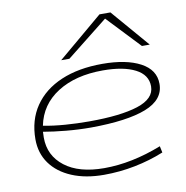

<svg xmlns="http://www.w3.org/2000/svg" viewBox="-87 -874 939 967"><g transform="rotate(-10 382.5 -390.0)"><path d="M676 -50Q605 -21 526.5 -5.5Q448 10 368 10Q274 10 204 -19.5Q134 -49 96 -102Q58 -155 58 -226Q58 -324 106.5 -395Q155 -466 244 -504Q333 -542 455 -542Q577 -542 649.5 -503.5Q722 -465 722 -393Q722 -312 626 -274.5Q530 -237 345 -236Q281 -236 217.5 -242Q154 -248 102 -257Q101 -242 101 -227Q101 -135 173.5 -79Q246 -23 375 -23Q516 -23 669 -83ZM452 -509Q312 -509 220 -450.5Q128 -392 107 -287Q158 -277 218.5 -272.5Q279 -268 341 -268Q502 -268 590 -296.5Q678 -325 678 -388Q678 -447 617.5 -478Q557 -509 452 -509ZM255 -596 485 -790H541L708 -596H668L509 -764L297 -596Z"/></g></svg>

Font: Georama ExtraExtended ExtraLight
Style: Italic
Weight: 200
Width: 8
Italic angle: -9°
Designer: Jean-Baptiste Levee
Foundry: Production Type
Version: Version 1.000